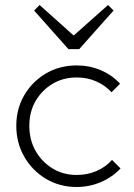

<svg xmlns="http://www.w3.org/2000/svg" viewBox="-20 -736 533 766"><path d="M286 10Q218 10 163.5 -22.5Q109 -55 77 -110.5Q45 -166 45 -234Q45 -302 77 -356.5Q109 -411 163.5 -443Q218 -475 286 -475Q337 -475 382 -456Q427 -437 459 -402L425 -368Q399 -396 363.5 -411.5Q328 -427 286 -427Q232 -427 189.5 -401.5Q147 -376 122 -333Q97 -290 97 -234Q97 -178 122 -134Q147 -90 189.5 -64Q232 -38 286 -38Q328 -38 364.5 -53.5Q401 -69 427 -98L461 -64Q428 -29 382.5 -9.5Q337 10 286 10ZM411 -716 433 -694 296 -540H253L116 -694L138 -716L291 -579L258 -580Z"/></svg>

Font: Outfit Thin ExtraLight
Style: Regular
Weight: 250
Version: Version 1.100;gftools[0.9.27]